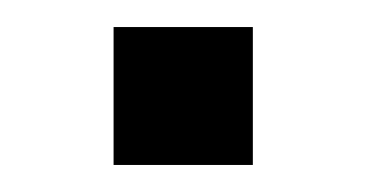

<svg xmlns="http://www.w3.org/2000/svg" viewBox="-20 -345 271 142"><path d="M64 -223H167V-325H64Z"/></svg>

Font: Poppy and Pepper
Style: Regular
Weight: 400
Designer: Thy Ha
Foundry: Thy Ha
Version: Version 0.001;Glyphs 3.2 (3227)